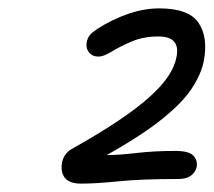

<svg xmlns="http://www.w3.org/2000/svg" viewBox="-20 -838 510 458"><path d="M173 -400Q146 -400 135 -413.5Q124 -427 128 -451Q131 -463 137 -470.5Q143 -478 150 -482Q216 -519 261.5 -549.5Q307 -580 336.5 -606.5Q366 -633 381.5 -656.5Q397 -680 401 -702Q411 -751 358 -751Q322 -751 294 -739Q266 -727 246.5 -715Q227 -703 215 -703Q200 -703 192 -713.5Q184 -724 187 -738Q189 -748 194.5 -754.5Q200 -761 212 -769Q248 -792 286 -805Q324 -818 360 -818Q431 -818 454 -783Q477 -748 466 -692Q460 -661 436.5 -625.5Q413 -590 359 -548Q305 -506 209 -454L197 -474Q206 -470 215 -469Q224 -468 233 -468Q262 -468 305 -473Q348 -478 398 -478Q431 -478 441.5 -466.5Q452 -455 449 -439Q446 -427 435.5 -419Q425 -411 406 -411Q316 -411 263 -405.5Q210 -400 173 -400Z"/></svg>

Font: Shantell Sans Light
Style: Italic
Weight: 300
Italic angle: -11°
Designer: Stephen Nixon, Anya Danilova, Shantell Martin
Foundry: Arrow Type
Version: Version 1.008;[ac192a2d6]